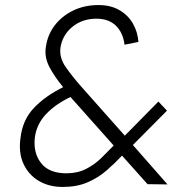

<svg xmlns="http://www.w3.org/2000/svg" viewBox="-20 -730 730 760"><path d="M228 10Q174 10 133.5 -14Q93 -38 73 -81.5Q53 -125 61 -183Q69 -255 114 -302.5Q159 -350 230 -385Q196 -426 176 -464Q156 -502 161 -540Q167 -590 195.5 -628Q224 -666 269 -688Q314 -710 370 -710Q418 -710 452.5 -690Q487 -670 506 -637Q525 -604 528 -564L473 -553Q467 -601 438.5 -628.5Q410 -656 362 -656Q305 -656 265.5 -623Q226 -590 219 -539Q215 -501 239.5 -465.5Q264 -430 300 -389L474 -193L607 -328L641 -292L506 -156L643 0L564 -1L463 -114Q434 -83 401 -54.5Q368 -26 326 -8Q284 10 228 10ZM243 -44Q287 -44 321 -61.5Q355 -79 381.5 -105Q408 -131 430 -154L259 -346Q200 -318 162.5 -278.5Q125 -239 118 -186Q111 -125 142.5 -84.5Q174 -44 243 -44Z"/></svg>

Font: Haskoy Light
Style: Italic
Weight: 300
Designer: Ertekin Erdin
Foundry: Ertekin Erdin
Version: Version 2.000; ttfautohint (v1.8.4.7-5d5b)